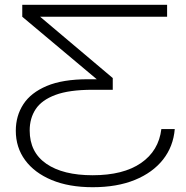

<svg xmlns="http://www.w3.org/2000/svg" viewBox="-20 -770 779 802"><path d="M678 -750V-700H97L105 -736L451 -444V-395H367Q269 -395 211.5 -373.5Q154 -352 129 -314Q104 -276 104 -225Q104 -134 173.5 -86Q243 -38 367 -38Q495 -38 569 -89Q643 -140 654 -231H710Q704 -158 661 -103.5Q618 -49 543.5 -18.5Q469 12 367 12Q268 12 196 -18Q124 -48 85 -101Q46 -154 46 -224Q46 -286 77.5 -334.5Q109 -383 175.5 -411Q242 -439 348 -439H408V-419L73 -700V-750Z"/></svg>

Font: Unbounded ExtraLight
Style: Regular
Weight: 250
Designer: Luke Prowse, Jean-Baptiste Morizot, Fátima Lázaro, Florian Runge
Foundry: NaN
Version: Version 1.701;gftools[0.9.28.dev5+ged2979d]